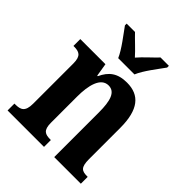

<svg xmlns="http://www.w3.org/2000/svg" viewBox="-214 -888 1010 1010"><g transform="rotate(45 291.5 -383.0)"><path d="M233 -606H354C372 -651 423 -715 450 -753V-766H388C364 -740 319 -701 293 -670C266 -701 222 -740 198 -766H136V-753C163 -715 214 -651 233 -606ZM16 0H287V-51H283C245 -51 223 -59 223 -116V-311C223 -393 241 -469 299 -469C348 -469 363 -418 363 -333V0H561V-51H557C518 -51 500 -60 500 -122V-354C500 -490 450 -548 357 -548C287 -548 250 -519 224 -463H220L208 -536H21V-485H25C63 -485 86 -476 86 -420V-120C86 -60 61 -51 22 -51H16Z"/></g></svg>

Font: Noto Serif Condensed
Style: Bold
Weight: 700
Width: 3
Designer: Monotype Design Team
Foundry: Monotype Imaging Inc.
Version: Version 2.015